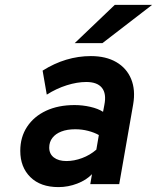

<svg xmlns="http://www.w3.org/2000/svg" viewBox="-20 -752 641 784"><path d="M218.8 12Q145.4 12 104.1 -28.7Q62.8 -69.4 62.8 -136Q62.8 -192.2 90.6 -234.3Q118.4 -276.5 168.2 -299.8Q218 -323 284.6 -323Q317 -323 348.9 -315.7Q380.7 -308.4 400.8 -295.4L406.2 -324Q415.3 -369.6 396.2 -393.4Q377.1 -417.2 332.4 -417.2Q295 -417.2 252.7 -403.9Q210.4 -390.6 171 -365.6L154 -463.6Q201.2 -493.4 250.5 -508.2Q299.8 -523 351 -523Q412.7 -523 454.9 -498.4Q497.2 -473.8 515.5 -429.4Q533.9 -384.9 523.8 -326L466.8 0H348.6L355.6 -40.8Q332.9 -16.8 295.5 -2.4Q258.2 12 218.8 12ZM251.2 -94.4Q282.5 -94.4 315.1 -106.5Q347.6 -118.6 373.4 -141L383.6 -200.6Q365 -211.1 339.9 -217.6Q314.8 -224.2 287.2 -224.2Q254.2 -224.2 230.4 -214.9Q206.6 -205.7 193.8 -188.8Q181 -172 181 -149.4Q181 -123.6 199.9 -109Q218.9 -94.4 251.2 -94.4ZM285.2 -576 448.6 -732H601L398.4 -576Z"/></svg>

Font: Overpass
Style: Italic
Weight: 400
Italic angle: -10°
Designer: Delve Withrington, Dave Bailey, Thomas Jockin
Foundry: Delve Fonts LLC
Version: Version 4.000